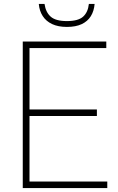

<svg xmlns="http://www.w3.org/2000/svg" viewBox="-20 -950 598 970"><path d="M95 0V-740H517V-707H129V-33H522V0ZM120 -364V-397H469.5V-364ZM318 -814Q273.5 -814 243 -828.5Q212.5 -843 195.8 -869Q179 -895 176 -930H205Q211 -888 236.2 -865.8Q261.5 -843.5 318 -843.5Q375 -843.5 399.8 -865.8Q424.5 -888 429 -930H458Q455 -894.5 439 -868.5Q423 -842.5 393 -828.2Q363 -814 318 -814Z"/></svg>

Font: Encode Sans SC Condensed Thin Thin
Style: Regular
Weight: 250
Version: Version 3.002